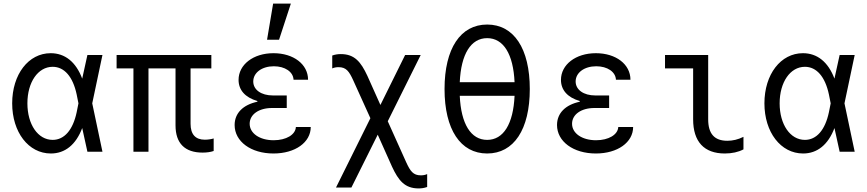

<svg xmlns="http://www.w3.org/2000/svg" viewBox="-20 -847 4840 1072"><path d="M263 -550C139 -550 48 -432 48 -270C48 -109 139 10 264 10C343 10 404 -39 439 -132L468 0H552L495 -270L552 -540H468L439 -408C404 -501 343 -550 263 -550ZM408 -220C387 -121 339 -66 274 -66C192 -66 133 -152 133 -270C133 -388 192 -474 274 -474C339 -474 387 -419 408 -320L418 -270Z M725 0H809V-465H960V-147C960 -47 1012 5 1111 5C1135 5 1156 2 1173 -4V-74C1160 -70 1141 -67 1124 -67C1071 -67 1044 -97 1044 -156V-465H1160V-540H631V-465H725Z M1619 -402H1700C1700 -488 1619 -550 1507 -550C1394 -550 1312 -486 1312 -401C1312 -345 1348 -303 1417 -283V-279C1337 -262 1290 -215 1290 -149C1290 -57 1381 10 1507 10C1628 10 1715 -52 1715 -138H1632C1630 -95 1578 -64 1508 -64C1429 -64 1374 -103 1374 -156C1374 -208 1425 -244 1499 -244H1581V-314H1504C1438 -314 1394 -346 1394 -392C1394 -441 1442 -477 1509 -477C1571 -477 1617 -446 1619 -402ZM1604 -827H1505L1471 -625H1538Z M1856 200H1942L2089 -95L2169 84C2205 161 2240 205 2317 205C2333 205 2348 203 2365 197V125C2354 130 2342 132 2330 132C2287 132 2271 109 2248 59L2145 -170L2329 -540H2242L2104 -261L2031 -424C1995 -501 1960 -545 1883 -545C1867 -545 1852 -543 1835 -537V-465C1846 -470 1858 -472 1870 -472C1913 -472 1929 -449 1952 -399L2048 -187Z M2700 10C2849 10 2938 -124 2938 -350C2938 -576 2849 -710 2700 -710C2551 -710 2462 -576 2462 -350C2462 -124 2551 10 2700 10ZM2700 -66C2609 -66 2554 -155 2547 -312H2853C2846 -155 2791 -66 2700 -66ZM2700 -634C2791 -634 2846 -545 2853 -388H2547C2554 -545 2609 -634 2700 -634Z M3419 -402H3500C3500 -488 3419 -550 3307 -550C3194 -550 3112 -486 3112 -401C3112 -345 3148 -303 3217 -283V-279C3137 -262 3090 -215 3090 -149C3090 -57 3181 10 3307 10C3428 10 3515 -52 3515 -138H3432C3430 -95 3378 -64 3308 -64C3229 -64 3174 -103 3174 -156C3174 -208 3225 -244 3299 -244H3381V-314H3304C3238 -314 3194 -346 3194 -392C3194 -441 3242 -477 3309 -477C3371 -477 3417 -446 3419 -402Z M3934 -540H3693V-465H3850V-181C3850 -56 3911 10 4027 10C4067 10 4103 2 4131 -13V-83C4101 -68 4071 -61 4041 -61C3969 -61 3934 -100 3934 -181Z M4463 -550C4339 -550 4248 -432 4248 -270C4248 -109 4339 10 4464 10C4543 10 4604 -39 4639 -132L4668 0H4752L4695 -270L4752 -540H4668L4639 -408C4604 -501 4543 -550 4463 -550ZM4608 -220C4587 -121 4539 -66 4474 -66C4392 -66 4333 -152 4333 -270C4333 -388 4392 -474 4474 -474C4539 -474 4587 -419 4608 -320L4618 -270Z"/></svg>

Font: CommitMonoNiceRocks
Style: Regular
Weight: 400
Monospace: yes
Designer: Eigil Nikolajsen
Foundry: Eigil Nikolajsen
Version: Version 1.143